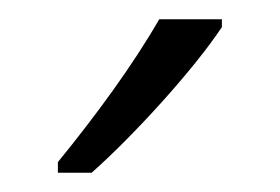

<svg xmlns="http://www.w3.org/2000/svg" viewBox="-20 -785 290 199"><path d="M210 -757V-765H145C118 -718 80 -666 40 -617V-606H75C118 -644 181 -713 210 -757Z"/></svg>

Font: Noto Sans Arabic UI Cn Lt
Style: Regular
Weight: 300
Width: 3
Designer: Monotype Design Team, Nadine Chahine and Nizar Qandah
Foundry: Monotype Imaging Inc.
Version: Version 2.010